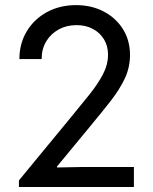

<svg xmlns="http://www.w3.org/2000/svg" viewBox="-20 -748 612 768"><path d="M55.7 0V-26.4L261.7 -276.4Q302.2 -325.7 336.4 -368.2Q370.6 -410.6 391.4 -450Q412.1 -489.3 412.1 -529.3Q412.1 -564 396 -590.6Q379.9 -617.2 351.6 -632.3Q323.2 -647.5 286.1 -647.5Q246.1 -647.5 214.6 -630.1Q183.1 -612.8 164.8 -582.3Q146.5 -551.8 146.5 -511.7H57.6Q57.6 -574.2 87.2 -623Q116.7 -671.9 168 -699.7Q219.2 -727.5 284.2 -727.5Q346.2 -727.5 395 -701.9Q443.8 -676.3 471.9 -631.3Q500 -586.4 500 -528.3Q500 -478 479.2 -434.1Q458.5 -390.1 422.9 -344.5Q387.2 -298.8 341.8 -244.1L208 -82V-78.1L314.5 -80.1H515.6V0Z"/></svg>

Font: Reddit Sans
Style: Regular
Weight: 400
Designer: Stephen Hutchings
Foundry: Reddit
Version: Version 1.014